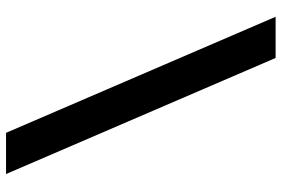

<svg xmlns="http://www.w3.org/2000/svg" viewBox="-166 -660 919 626"><g transform="rotate(90 293.0 -346.5)"><path d="M412.6 92.8 34.2 -786.1H168.5L546.9 92.8Z"/></g></svg>

Font: Cascadia Mono PL
Style: Bold
Weight: 700
Monospace: yes
Designer: Aaron Bell
Foundry: Saja Typeworks
Version: Version 2404.023; ttfautohint (v1.8.4)